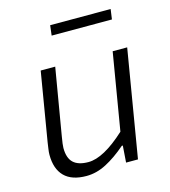

<svg xmlns="http://www.w3.org/2000/svg" viewBox="-111 -819 815 920"><g transform="rotate(-15 297.0 -358.5)"><path d="M59 -131Q59 -144 61.5 -160Q64 -176 66 -191L123 -532H195L139 -201Q132 -161 132 -145Q132 -95 156.5 -72Q181 -49 231 -49Q306 -49 416 -150L480 -532H552L463 0H404L410 -83H405Q353 -38 304 -12.5Q255 13 205 13Q132 13 95.5 -24Q59 -61 59 -131ZM223 -730H523L516 -680H217Z"/></g></svg>

Font: Nebula Sans Book
Style: Regular
Weight: 400
Italic angle: -9°
Designer: Paul D. Hunt for Adobe (as Source Sans)
Foundry: Nebula Entertainment & Broadcasting LLC
Version: Version 1.010